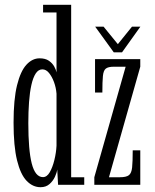

<svg xmlns="http://www.w3.org/2000/svg" viewBox="-20 -770 644 800"><path d="M149 10Q116.5 10 91 -16.5Q65.5 -43 51 -102Q36.5 -161 36.5 -259Q36.5 -356 51 -414.8Q65.5 -473.5 90 -500.2Q114.5 -527 145 -527Q169 -527 183.8 -516.8Q198.5 -506.5 206 -492.8Q213.5 -479 215.5 -468.5V-718H159.5V-750H276.5V-31.5H331V0H222L218.5 -64Q217 -51 209 -33.5Q201 -16 186.2 -3Q171.5 10 149 10ZM159 -32Q175.5 -32 187.2 -52.2Q199 -72.5 206.5 -103Q214 -133.5 215.5 -163V-379.5Q213.5 -405 205 -428Q196.5 -451 184.2 -466Q172 -481 156.5 -481Q140 -481 128.8 -463.8Q117.5 -446.5 110.8 -416Q104 -385.5 101 -344.8Q98 -304 98 -257Q98 -201.5 101.5 -159.5Q105 -117.5 112.2 -89Q119.5 -60.5 131.2 -46.2Q143 -32 159 -32ZM373 0V-31.5L503.5 -492H454Q431 -492 421 -484.2Q411 -476.5 408.8 -453.2Q406.5 -430 406.5 -384.5H376V-523.5H564.5V-492L434 -31.5H479.5Q506 -31.5 517 -40Q528 -48.5 530.5 -72.5Q533 -96.5 533 -143.5H564.5V0ZM454 -552 376.5 -659H411.5L471 -586L530 -659H565L488.5 -552Z"/></svg>

Font: Imbue Light
Style: Regular
Weight: 300
Designer: Tyler Finck
Foundry: Etcetera Type Company
Version: Version 1.102